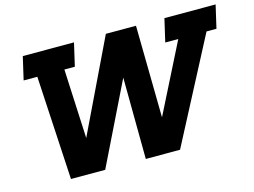

<svg xmlns="http://www.w3.org/2000/svg" viewBox="-99 -912 1432 1083"><g transform="rotate(-15 617.0 -370.0)"><path d="M935 -740H1234L1203 -606H1145L828 0H628L624 -476L391 0H191L157 -606H77L108 -740H407L376 -606H315L334 -201L593 -740H769L777 -203L980 -606H904Z"/></g></svg>

Font: Arvo
Style: Bold Italic
Weight: 700
Italic angle: -13°
Designer: Anton Koovit (Cyrillic Expansion: Cyreal)
Foundry: Anton Koovit, Yassin Baggar
Version: Version 3.000